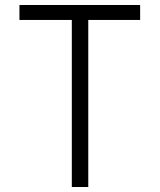

<svg xmlns="http://www.w3.org/2000/svg" viewBox="-20 -750 640 770"><path d="M268 0V-670H58V-730H542V-670H334V0Z"/></svg>

Font: Tiny ExtraLight
Style: Regular
Weight: 200
Monospace: yes
Designer: Philipp Nurullin, Konstantin Bulenkov
Foundry: JetBrains
Version: Version 2.251; ttfautohint (v1.8.4.7-5d5b)